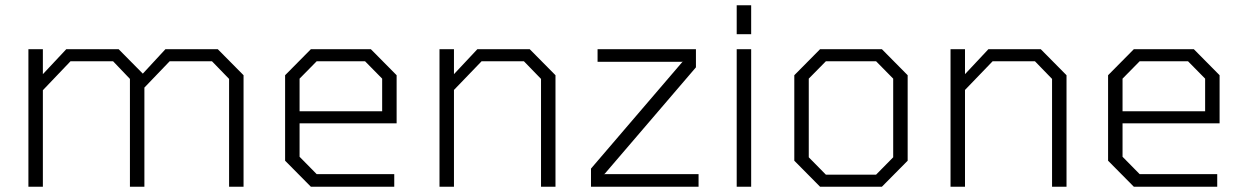

<svg xmlns="http://www.w3.org/2000/svg" viewBox="-20 -710 4732 730"><path d="M88 0V-523H143V-428L232 -523H431L523 -430L609 -523H808L906 -424V0H851V-410L786 -477H625L529 -377V0H474V-410L410 -477H248L143 -367V0Z M1162 0 1064 -99V-424L1162 -523H1390L1488 -424V-241H1119V-114L1184 -48H1479V0ZM1119 -287H1433V-411L1368 -477H1184L1119 -411Z M1651 0V-523H1706V-428L1795 -523H1994L2092 -424V0H2037V-410L1972 -477H1811L1706 -368V0Z M2227 0V-69L2574 -474L2578 -475H2252V-523H2626V-454L2279 -49L2275 -48H2636V0Z M2781 -580V-690H2836V-580ZM2781 0V-523H2836V0Z M3098 0 3000 -99V-424L3098 -523H3333L3431 -424V-99L3333 0ZM3120 -46H3311L3376 -112V-411L3311 -477H3120L3055 -411V-112Z M3594 0V-523H3649V-428L3738 -523H3937L4035 -424V0H3980V-410L3915 -477H3754L3649 -368V0Z M4291 0 4193 -99V-424L4291 -523H4519L4617 -424V-241H4248V-114L4313 -48H4608V0ZM4248 -287H4562V-411L4497 -477H4313L4248 -411Z"/></svg>

Font: Tomorrow Light
Style: Regular
Weight: 300
Designer: Tony de Marco, Monica Rizzolli
Foundry: Just in Type
Version: Version 2.002